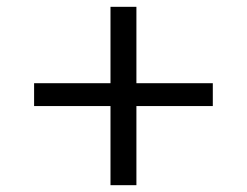

<svg xmlns="http://www.w3.org/2000/svg" viewBox="-20 -530 724 563"><path d="M304 -219H80V-286H304V-510H380V-286H604V-219H380V13H304Z"/></svg>

Font: Stick
Style: Regular
Weight: 400
Designer: Fontworks Inc.
Foundry: Fontworks Inc.
Version: Version 1.100